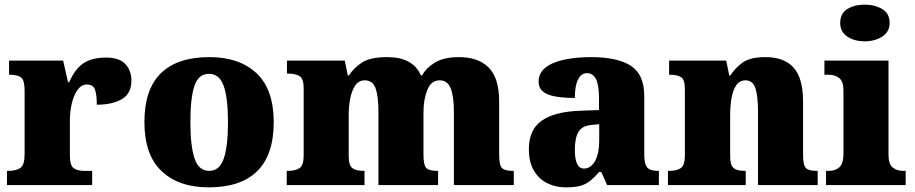

<svg xmlns="http://www.w3.org/2000/svg" viewBox="-20 -797 3942 827"><path d="M10 0V-61H15Q49 -61 67.5 -73.5Q86 -86 86 -133V-407Q86 -451 71 -463Q56 -475 23 -475H19V-536H252L273 -443H278Q304 -502 341 -525.5Q378 -549 436 -549Q495 -549 520.5 -520.5Q546 -492 546 -450Q546 -394 505 -370Q464 -346 397 -346Q397 -387 389.5 -410Q382 -433 354 -433Q331 -433 314.5 -410.5Q298 -388 289.5 -352.5Q281 -317 281 -278V-128Q281 -84 297.5 -72.5Q314 -61 342 -61H377V0Z M879 10Q750 10 676 -60Q602 -130 602 -271Q602 -412 673 -481.5Q744 -551 882 -551Q1011 -551 1085 -481.5Q1159 -412 1159 -271Q1159 -130 1088 -60Q1017 10 879 10ZM881 -61Q926 -61 944 -114.5Q962 -168 962 -271Q962 -375 943.5 -427Q925 -479 880 -479Q835 -479 817.5 -427Q800 -375 800 -271Q800 -168 818 -114.5Q836 -61 881 -61Z M1215 0V-61H1219Q1253 -61 1270.5 -73Q1288 -85 1288 -128V-417Q1288 -458 1270.5 -469Q1253 -480 1220 -480H1216V-536H1465L1478 -472H1483Q1503 -504 1539 -527.5Q1575 -551 1648 -551Q1759 -551 1793 -472H1798Q1815 -504 1853.5 -527.5Q1892 -551 1957 -551Q2040 -551 2085 -506Q2130 -461 2130 -360V-131Q2130 -85 2142.5 -73Q2155 -61 2189 -61H2193V0H1935V-317Q1935 -381 1921.5 -416Q1908 -451 1874 -451Q1837 -451 1820.5 -409.5Q1804 -368 1804 -312V-131Q1804 -85 1816.5 -73Q1829 -61 1863 -61H1867V0H1610V-317Q1610 -381 1598 -416Q1586 -451 1551 -451Q1526 -451 1511 -430Q1496 -409 1489 -375Q1482 -341 1482 -301V-125Q1482 -85 1497.5 -73Q1513 -61 1546 -61H1550V0Z M2416 10Q2373 10 2337 -8Q2301 -26 2279.5 -62.5Q2258 -99 2258 -155Q2258 -238 2313 -277Q2368 -316 2479 -320L2560 -323V-375Q2560 -431 2547 -456.5Q2534 -482 2508 -482Q2484 -482 2470 -455Q2456 -428 2456 -375Q2377 -375 2338.5 -391Q2300 -407 2300 -445Q2300 -483 2330.5 -506.5Q2361 -530 2412.5 -540.5Q2464 -551 2525 -551Q2640 -551 2697.5 -513.5Q2755 -476 2755 -383V-131Q2755 -91 2767.5 -76Q2780 -61 2814 -61H2818V0H2595L2570 -56H2560Q2538 -30 2518.5 -15.5Q2499 -1 2475.5 4.5Q2452 10 2416 10ZM2495 -71Q2525 -71 2543 -103.5Q2561 -136 2561 -191V-262L2530 -259Q2488 -256 2472 -229.5Q2456 -203 2456 -152Q2456 -71 2495 -71Z M2857 0V-61H2861Q2895 -61 2912.5 -73Q2930 -85 2930 -128V-412Q2930 -453 2914.5 -464Q2899 -475 2866 -475H2862V-536H3108L3121 -472H3126Q3145 -503 3178 -527Q3211 -551 3277 -551Q3357 -551 3398 -506Q3439 -461 3439 -360V-131Q3439 -85 3451.5 -73Q3464 -61 3498 -61H3502V0H3245V-317Q3245 -381 3234 -416Q3223 -451 3191 -451Q3166 -451 3151.5 -430Q3137 -409 3131 -375Q3125 -341 3125 -301V-125Q3125 -85 3140 -73Q3155 -61 3188 -61H3192V0Z M3705 -619Q3660 -619 3629.5 -639.5Q3599 -660 3599 -698Q3599 -739 3629.5 -758Q3660 -777 3705 -777Q3748 -777 3780 -758Q3812 -739 3812 -698Q3812 -660 3780 -639.5Q3748 -619 3705 -619ZM3538 0V-61H3550Q3579 -61 3596 -77Q3613 -93 3613 -135V-409Q3613 -446 3595 -460.5Q3577 -475 3550 -475H3531V-536H3807V-131Q3807 -91 3824.5 -76Q3842 -61 3870 -61H3881V0Z"/></svg>

Font: Noto Serif Tamil Black
Style: Italic
Weight: 900
Italic angle: -12°
Designer: Indian Type Foundry, Tom Grace, and the Monotype Design Team
Foundry: Monotype Imaging Inc.
Version: Version 2.003; ttfautohint (v1.8.4.7-5d5b)